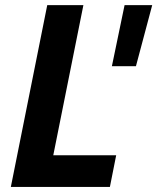

<svg xmlns="http://www.w3.org/2000/svg" viewBox="-20 -740 623 760"><path d="M22.9 0 167 -719.7H310.1L190.9 -125.5H439.9L415 0ZM422.9 -478 473.1 -719.7H582.5L518.1 -478Z"/></svg>

Font: Reddit Sans
Style: Bold Italic
Weight: 700
Italic angle: -11.25°
Designer: Stephen Hutchings
Version: Version 1.013